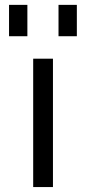

<svg xmlns="http://www.w3.org/2000/svg" viewBox="-20 -757 348 777"><path d="M114.3 0V-519.5H194.3V0ZM216.8 -610.4V-737.3H291V-610.4ZM16.6 -610.4V-737.3H90.8V-610.4Z"/></svg>

Font: Mgen+ 1c regular
Style: Regular
Weight: 400
Designer: [Source Han Sans]
Ryoko NISHIZUKA  (kana & ideographs); Paul D. Hunt (Latin, Greek & Cyrillic); Wenlong ZHANG  (bopomofo
Version: Version 1.059.20150602